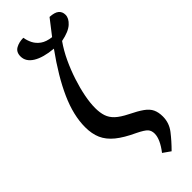

<svg xmlns="http://www.w3.org/2000/svg" viewBox="-332 -824 1061 1061"><g transform="rotate(-45 198.5 -293.5)"><path d="M278 218 234 187Q281 126 281 83Q281 59 268 44.5Q255 30 212 9Q145 -22 106.5 -53.5Q68 -85 51 -123.5Q34 -162 34 -214Q34 -306 81 -411.5Q128 -517 219 -643Q142 -650 100 -676Q58 -702 58 -743Q58 -777 83 -791Q108 -805 142 -805Q146 -780 157.5 -757Q169 -734 192.5 -717Q216 -700 257 -695Q289 -737 326 -784Q364 -782 380.5 -768Q397 -754 397 -730Q397 -703 369.5 -678Q342 -653 281 -641Q250 -597 226 -545.5Q202 -494 184.5 -440.5Q167 -387 157.5 -338Q148 -289 148 -250Q148 -213 157 -186Q166 -159 189 -137.5Q212 -116 256 -94Q303 -71 330.5 -51.5Q358 -32 369 -8.5Q380 15 380 48Q380 98 349 138Q318 178 278 218Z"/></g></svg>

Font: Noto Serif ExtraCondensed SemiBold
Style: Regular
Weight: 600
Width: 2
Designer: Monotype Design Team
Foundry: Monotype Imaging Inc.
Version: Version 2.015; ttfautohint (v1.8.4.7-5d5b)